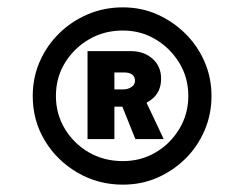

<svg xmlns="http://www.w3.org/2000/svg" viewBox="-20 -745 663 522"><path d="M314 -243Q247 -243 191 -275.5Q135 -308 102 -362.5Q69 -417 69 -484Q69 -534 88 -577.5Q107 -621 140.5 -654Q174 -687 218.5 -706Q263 -725 314 -725Q364 -725 407 -706Q450 -687 483.5 -654Q517 -621 536 -577.5Q555 -534 555 -484Q555 -434 536 -390Q517 -346 484 -313.5Q451 -281 408 -262Q365 -243 314 -243ZM314 -307Q363 -307 403 -330.5Q443 -354 467.5 -394.5Q492 -435 492 -484Q492 -534 467.5 -574Q443 -614 403 -638Q363 -662 314 -662Q263 -662 222 -638Q181 -614 156.5 -574Q132 -534 132 -484Q132 -435 156.5 -394.5Q181 -354 222 -330.5Q263 -307 314 -307ZM348 -367 311 -459 374 -475 425 -367ZM218 -367V-606H336Q371 -606 394.5 -585.5Q418 -565 418 -531Q418 -495 392.5 -475Q367 -455 336 -455H275L291 -466V-367ZM291 -495 277 -502H316Q328 -502 337.5 -508.5Q347 -515 347 -525Q347 -537 339 -542.5Q331 -548 318 -548H275L291 -556Z"/></svg>

Font: Lexend Mega SemiBold
Style: Regular
Weight: 600
Designer: Bonnie Shaver-Troup, Thomas Jockin
Foundry: Lexend
Version: Version 1.007